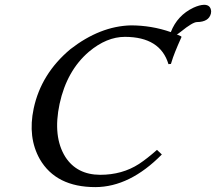

<svg xmlns="http://www.w3.org/2000/svg" viewBox="-20 -763 892 793"><path d="M822.8 -743.2Q850.1 -743.2 852.1 -716.3Q852.1 -710.9 851.1 -707Q842.3 -672.4 793.9 -671.9Q775.9 -671.9 726.6 -631.8Q713.4 -621.1 710 -621.1L728.5 -612.8L729.5 -609.9Q697.8 -539.6 688.5 -506.8Q687 -502.4 686 -499L675.8 -498Q642.1 -610.4 496.1 -610.8Q420.4 -610.8 347.2 -549.3Q255.9 -471.2 226.1 -334Q197.3 -198.7 250 -114.7Q297.4 -41.5 393.6 -41Q484.9 -41 554.2 -85.9Q586.9 -107.4 628.4 -144L648.4 -125Q516.1 9.3 374 9.8Q211.4 9.8 144.5 -105.5Q93.8 -195.3 119.1 -314.9Q149.9 -459 271 -560.1Q393.1 -654.8 520 -658.2Q606 -658.2 685.5 -630.4Q712.4 -699.7 779.3 -731.4Q804.2 -742.7 822.8 -743.2Z"/></svg>

Font: Linux Biolinum Slanted O
Style: Slanted
Weight: 400
Designer: Philipp H. Poll
Foundry: Philipp H. Poll
Version: Version 1.0.4